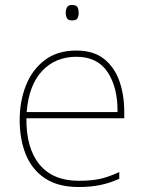

<svg xmlns="http://www.w3.org/2000/svg" viewBox="-20 -741 580 771"><path d="M287 -538Q355 -538 397 -505Q439 -472 459 -416.5Q479 -361 479 -291V-266H86Q85 -145 139 -80Q193 -15 296 -15Q344 -15 378.5 -22Q413 -29 459 -50V-23Q421 -6 382.5 2Q344 10 296 10Q213 10 160.5 -25Q108 -60 83.5 -121Q59 -182 59 -259Q59 -334 84 -397.5Q109 -461 159.5 -499.5Q210 -538 287 -538ZM287 -513Q203 -513 149.5 -456.5Q96 -400 87 -291H452Q453 -390 412 -451.5Q371 -513 287 -513ZM269 -721Q287 -721 291.5 -711.5Q296 -702 296 -690Q296 -677 291.5 -668Q287 -659 269 -659Q254 -659 249 -668Q244 -677 244 -690Q244 -702 249 -711.5Q254 -721 269 -721Z"/></svg>

Font: Noto Sans Cherokee Thin
Style: Regular
Weight: 100
Designer: Monotype Design Team
Foundry: Monotype Imaging Inc.
Version: Version 2.001; ttfautohint (v1.8.4.7-5d5b)